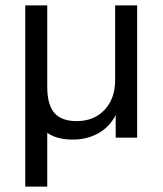

<svg xmlns="http://www.w3.org/2000/svg" viewBox="-20 -507 601 707"><path d="M485 -487V0H406V-83Q383 -39 341.5 -16Q300 7 248 7Q189 7 154 -18V180H73V-487H154V-187Q154 -122 180 -91.5Q206 -61 262 -61Q326 -61 365 -102.5Q404 -144 404 -212V-487Z"/></svg>

Font: wassup Sans
Style: Regular
Weight: 400
Version: Version 2.001